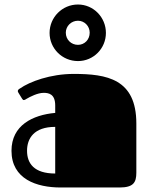

<svg xmlns="http://www.w3.org/2000/svg" viewBox="-20 -832 670 852"><path d="M510 0C572 0 585 -22 585 -66V-284C585 -482 454 -504 307 -504C204 -504 112 -470 68 -439C64 -437 59 -433 59 -428C59 -426 60 -423 62 -420L78 -394C81 -389 83 -388 86 -388C89 -388 93 -390 97 -393C114 -403 147 -420 174 -420C196 -420 225 -415 225 -364V-331C125 -322 31 -276 31 -163C31 -37 143 0 249 0ZM225 -269V-62C131 -62 100 -107 100 -163C100 -218 131 -269 225 -269ZM200 -686C200 -617 256 -561 326 -561C395 -561 450 -617 450 -686C450 -755 395 -812 326 -812C256 -812 200 -755 200 -686ZM272 -687C272 -716 296 -740 326 -740C355 -740 378 -716 378 -687C378 -656 355 -633 326 -633C296 -633 272 -656 272 -687Z"/></svg>

Font: Fascinate
Style: Regular
Weight: 900
Designer: Astigmatic (AOETI)
Foundry: Astigmatic (AOETI)
Version: Version 1.000